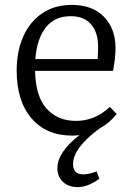

<svg xmlns="http://www.w3.org/2000/svg" viewBox="-20 -539 536 783"><path d="M297 224Q259 224 236.5 202.5Q214 181 214 147Q214 82 304 12Q291 14 274 14Q169 14 108.5 -56.5Q48 -127 48 -251Q48 -330 75 -390.5Q102 -451 152.5 -485Q203 -519 273 -519Q357 -519 404 -470.5Q451 -422 451 -344Q451 -300 441 -250H123Q125 -146 170 -96Q215 -46 290 -46Q367 -46 428 -103L456 -74Q425 -36 386 -15Q278 64 278 130Q278 172 319 172Q333 172 347 168.5Q361 165 374 160L385 190Q368 203 344.5 213.5Q321 224 297 224ZM124 -298H378Q379 -310 379.5 -322.5Q380 -335 380 -350Q380 -406 351.5 -439.5Q323 -473 268 -473Q204 -473 167.5 -428Q131 -383 124 -298Z"/></svg>

Font: Literata 12pt Light
Style: Regular
Weight: 300
Designer: Latin by Veronika Burian and Jose Scaglione. Greek by Irene Vlachou. Cyrillic by Vera Evstafieva.
Foundry: TypeTogether
Version: Version 3.002